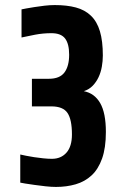

<svg xmlns="http://www.w3.org/2000/svg" viewBox="-20 -729 510 758"><path d="M398 -208Q398 -145 383 -103Q368 -61 341.5 -36.5Q315 -12 279 -1.5Q243 9 201 9Q183 9 160 6.5Q137 4 116 1Q95 -2 79 -4.5Q63 -7 60 -8V-119Q69 -117 83.5 -114Q98 -111 115 -108.5Q132 -106 150.5 -104Q169 -102 185 -102Q221 -102 242.5 -126.5Q264 -151 264 -198Q264 -257 246.5 -283Q229 -309 183 -309H106V-418H173Q216 -418 234.5 -443Q253 -468 253 -513Q253 -556 237 -577Q221 -598 183 -598Q150 -598 118.5 -592Q87 -586 65 -581V-692Q69 -693 83 -695.5Q97 -698 115.5 -701Q134 -704 155.5 -706.5Q177 -709 196 -709Q244 -709 279.5 -699.5Q315 -690 339 -667Q363 -644 374.5 -605.5Q386 -567 386 -510Q386 -488 382 -465.5Q378 -443 369 -424Q360 -405 346 -390.5Q332 -376 311 -369Q353 -361 375.5 -322Q398 -283 398 -208Z"/></svg>

Font: Share
Style: Bold
Weight: 700
Designer: Ralph du Carrois
Version: Version 1.002